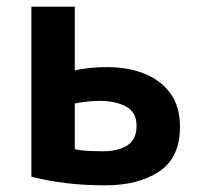

<svg xmlns="http://www.w3.org/2000/svg" viewBox="-20 -544 592 575"><path d="M296 11Q232 11 178 4.5Q124 -2 74 -15V-524H204V-333Q219 -337 244.5 -340Q270 -343 301 -343Q362 -343 411 -324Q460 -305 489.5 -265.5Q519 -226 519 -164Q519 -72 457 -30.5Q395 11 296 11ZM288 -91Q335 -91 362 -109Q389 -127 389 -167Q389 -209 356.5 -225.5Q324 -242 278 -242Q259 -242 238 -239.5Q217 -237 204 -234V-97Q216 -94 239 -92.5Q262 -91 288 -91Z"/></svg>

Font: Ubuntu Sans
Style: Bold
Weight: 700
Designer: Dalton Maag Ltd
Foundry: Dalton Maag Ltd
Version: Version 1.006; ttfautohint (v1.8.4.7-5d5b)